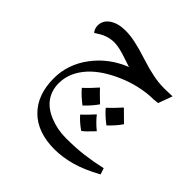

<svg xmlns="http://www.w3.org/2000/svg" viewBox="-205 -644 1158 1158"><g transform="rotate(45 374.0 -65.0)"><path d="M160.2 39.1Q160.2 99.6 191.7 145Q223.1 190.4 287.6 216.8Q352.1 243.2 426.8 243.2Q507.3 243.2 575.7 234.6Q644 226.1 714.8 210L728 250Q638.2 299.3 564.9 319.6Q491.7 339.8 423.8 339.8Q279.3 339.8 198.7 260Q118.2 180.2 118.2 39.1Q118.2 -80.1 193.8 -180.9Q269.5 -281.7 391.1 -329.1L344.2 -344.7Q266.1 -372.1 226.1 -372.1Q170.9 -372.1 124.5 -343.3L97.2 -326.2Q90.3 -333 85.2 -345.5Q80.1 -357.9 80.1 -372.1Q80.1 -417 119.6 -443.6Q159.2 -470.2 222.2 -470.2Q261.2 -470.2 308.3 -460.2Q355.5 -450.2 419.9 -429.2Q545.4 -388.2 625 -388.2H643.6L702.1 -390.1L668.9 -299.8Q637.7 -294.9 600.1 -294.9Q489.3 -286.1 380.9 -234.9Q272.5 -183.6 216.3 -112.5Q160.2 -41.5 160.2 39.1ZM426.8 -46.9Q399.9 -7.3 356.9 33.2Q309.6 -2.9 278.8 -39.1Q310.5 -67.9 355 -118.2Q374.5 -96.7 392.1 -80.1Q409.7 -63.5 426.8 -46.9ZM613.8 -64Q586.9 -24.4 543.9 16.1Q494.6 -21.5 465.8 -56.2Q499.5 -86.9 542 -134.8Q552.2 -123.5 613.8 -64ZM527.8 82Q481 132.3 460 147Q417 117.7 385.7 82Q409.7 60.5 456.1 9.8Q483.4 45.9 527.8 82Z"/></g></svg>

Font: Sahl Naskh
Style: Regular
Weight: 400
Designer: Pascal Zoghbi
Version: Version 1.001